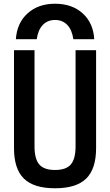

<svg xmlns="http://www.w3.org/2000/svg" viewBox="-20 -999 590 1029"><path d="M275 -979Q366 -979 423 -927.5Q480 -876 485 -789H373Q366 -839 340.5 -865.5Q315 -892 275 -892Q235 -892 209.5 -865.5Q184 -839 177 -789H65Q71 -876 128 -927.5Q185 -979 275 -979ZM275 10Q161 10 108 -42Q55 -94 55 -205V-730H165V-215Q165 -147 190.5 -117.5Q216 -88 275 -88Q334 -88 359.5 -117.5Q385 -147 385 -215V-730H495V-205Q495 -94 442 -42Q389 10 275 10Z"/></svg>

Font: M PLUS Code Latin SemiExpanded Medium
Style: Regular
Weight: 500
Width: 6
Designer: Coji Morishita
Foundry: UNDERFOREST DESIGN
Version: Version 1.002; ttfautohint (v1.8.3)